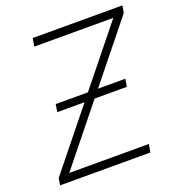

<svg xmlns="http://www.w3.org/2000/svg" viewBox="-132 -837 876 945"><g transform="rotate(-20 306.5 -364.0)"><path d="M22 0 28.3 -36.6 550.3 -685.1H136.2L143.6 -727.5H613.3L606.9 -689.9L85.4 -42H502.4L495.1 0ZM132.3 -343.3 138.7 -383.3H503.4L496.6 -343.3Z"/></g></svg>

Font: Inter 17pt ExtraLight
Style: Italic
Weight: 250
Italic angle: -9.3988°
Version: Version 4.001;git-66647c0bb